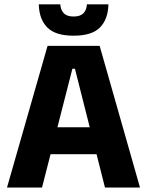

<svg xmlns="http://www.w3.org/2000/svg" viewBox="-20 -846 663 866"><path d="M11.5 0 194.5 -639H429.5L611.5 0H453.5L318 -536H306.5L169.5 0ZM167 -150.5V-272H455V-150.5ZM312 -685Q230 -685 193.2 -722.2Q156.5 -759.5 155 -826.5H252Q253.5 -801 267.8 -786.2Q282 -771.5 312 -771.5Q341.5 -771.5 356 -786Q370.5 -800.5 372 -826.5H469Q467.5 -759.5 431 -722.2Q394.5 -685 312 -685Z"/></svg>

Font: Anek Latin Medium
Style: Bold
Weight: 700
Version: Version 1.003